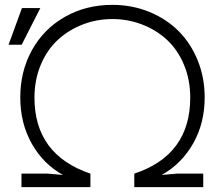

<svg xmlns="http://www.w3.org/2000/svg" viewBox="-20 -766 895 786"><path d="M350.1 0H67.9V-55.2H175.8L237.8 -49.8Q156.7 -94.7 109.9 -178.2Q63 -261.7 63 -367.2Q63 -474.6 111.1 -561.3Q159.2 -647.9 245.6 -697Q332 -746.1 439.9 -746.1Q521 -746.1 591.3 -717.3Q661.6 -688.5 711.4 -638.4Q761.2 -588.4 789.6 -518.1Q817.9 -447.8 817.9 -367.2Q817.9 -261.7 770.8 -178.7Q723.6 -95.7 642.1 -49.8L704.1 -55.2H812V0H529.8V-55.2Q758.8 -131.3 758.8 -366.2Q758.8 -439.9 732.9 -501.5Q707 -563 663.1 -603.3Q619.1 -643.6 561.5 -665.8Q503.9 -688 439.9 -688Q376.5 -688 318.8 -665.8Q261.2 -643.6 217.3 -603.3Q173.3 -563 147.2 -501.5Q121.1 -439.9 121.1 -366.2Q121.1 -132.8 350.1 -55.2ZM15.1 -583 69.8 -732.9H145L68.8 -583Z"/></svg>

Font: Kreadon Light
Style: Regular
Weight: 300
Designer: kohakuno
Foundry: StudioGnu
Version: Version 1.000;Glyphs 3.1.2 (3151)